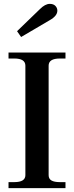

<svg xmlns="http://www.w3.org/2000/svg" viewBox="-20 -971 383 991"><path d="M68 -810 186 -924Q213 -951 237 -951Q256 -951 266 -940.5Q276 -930 276 -916Q276 -889 237 -867L89 -780ZM24 -31H54Q111 -31 111 -67V-632Q111 -669 54 -669H24V-700H318V-669H289Q231 -669 231 -632V-67Q231 -48 245.5 -39.5Q260 -31 289 -31H318V0H24Z"/></svg>

Font: Taviraj Medium
Style: Regular
Weight: 500
Designer: Katatrad Team
Foundry: CadsonDemak
Version: Version 1.001